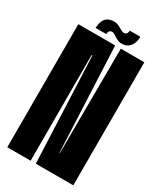

<svg xmlns="http://www.w3.org/2000/svg" viewBox="-195 -842 769 912"><g transform="rotate(30 190.0 -385.5)"><path d="M8 0H136V-579.5H140L164.5 0H370V-675H241L238 -99.5H236L210 -675H8ZM229.5 -697.5Q246 -697.5 256.5 -702Q267 -706.5 273.8 -714Q280.5 -721.5 285 -730.5Q289.5 -739.5 291.2 -750Q293 -760.5 292.5 -770.5H235Q235 -765.5 233.2 -759.8Q231.5 -754 226.8 -750.5Q222 -747 215.5 -747Q209.5 -747 202.5 -750.5Q195.5 -754 187.2 -759Q179 -764 169.8 -767.5Q160.5 -771 150.5 -771Q135.5 -771 124.5 -767Q113.5 -763 106.5 -756Q99.5 -749 95.5 -739.5Q91.5 -730 90 -720.2Q88.5 -710.5 87.5 -700.5H146.5Q146.5 -705 148 -711Q149.5 -717 154 -720.5Q158.5 -724 166 -724Q172 -724 178.8 -719.8Q185.5 -715.5 193.8 -710.5Q202 -705.5 210.5 -701.5Q219 -697.5 229.5 -697.5Z"/></g></svg>

Font: Anybody UltraCondensed
Style: Bold
Weight: 700
Width: 1
Version: Version 1.113;gftools[0.9.25]